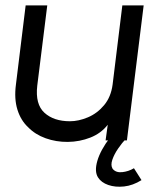

<svg xmlns="http://www.w3.org/2000/svg" viewBox="-20 -520 575 711"><path d="M450 0H371L379 -58Q354 -26 314.5 -10.5Q275 5 231.5 5.5Q188 6 149 -8Q110 -22 84 -49Q57 -74 44.5 -114Q32 -154 39 -207L75 -500H155L118 -203Q110 -134 144.5 -102.5Q179 -71 239 -71Q271 -71 305.5 -85.5Q340 -100 365.5 -130.5Q391 -161 397 -207L433 -500H512ZM504 147Q472 167 439.5 170.5Q407 174 381 165Q355 156 343 137Q329 115 340.5 75.5Q352 36 387 -10L447 -7Q432 9 417.5 30Q403 51 396 71.5Q389 92 397 105Q409 120 432.5 117.5Q456 115 476 103Z"/></svg>

Font: Kulim Park
Style: Italic
Weight: 400
Italic angle: -8°
Designer: Noponies / Dale Sattler
Foundry: Noponies
Version: Version 1.000; ttfautohint (v1.8.3)